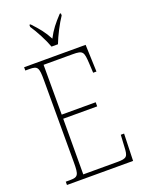

<svg xmlns="http://www.w3.org/2000/svg" viewBox="-170 -1012 830 1094"><g transform="rotate(-20 245.0 -465.5)"><path d="M227 -771H266C283 -816 316 -880 342 -918V-931H335C295 -888 272 -860 247 -812C222 -860 198 -888 158 -931H151V-918C177 -880 211 -816 227 -771ZM40 0H441L446 -164H426L422 -94C419 -35 415 -25 354 -25H148L149 -362H355V-387H149V-689H325C388 -689 392 -680 396 -606L399 -550H419L413 -714H40V-694H65C115 -694 121 -683 121 -606V-108C121 -31 115 -20 65 -20H40Z"/></g></svg>

Font: Noto Serif Georgian Condensed Thin
Style: Regular
Weight: 100
Width: 3
Designer: Monotype Design Team, Akaki Razmadze
Foundry: Google LLC
Version: Version 2.003